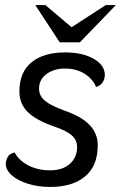

<svg xmlns="http://www.w3.org/2000/svg" viewBox="-20 -730 480 762"><path d="M3 -80Q3 -92 10 -106Q17 -120 38 -125Q56 -92 93.5 -73Q131 -54 179 -54Q228 -54 257 -79.5Q286 -105 286 -147Q286 -174 264.5 -193Q243 -212 192 -229Q121 -254 89 -286.5Q57 -319 57 -366Q57 -444 105.5 -483Q154 -522 238 -522Q308 -522 352 -496.5Q396 -471 396 -433Q396 -415 386.5 -402Q377 -389 361 -385Q349 -416 316 -437Q283 -458 238 -458Q195 -458 165 -436.5Q135 -415 135 -378Q135 -350 158 -330.5Q181 -311 236 -291Q305 -267 336.5 -233Q368 -199 368 -154Q368 -72 318 -30Q268 12 179 12Q132 12 91.5 -0.5Q51 -13 27 -34Q3 -55 3 -80ZM120 -710H160L264 -622L400 -710H440L297 -562H217Z"/></svg>

Font: Thasadith
Style: Bold Italic
Weight: 700
Italic angle: -9°
Designer: Cadson Demak Co.,Ltd.
Foundry: Cadson Demak Co.,Ltd.
Version: Version 1.000; ttfautohint (v1.6)